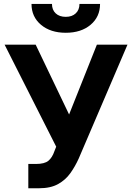

<svg xmlns="http://www.w3.org/2000/svg" viewBox="-20 -957 679 986"><path d="M125.4 9.8V-115H164.8Q208.8 -115 228.6 -131.4Q248.3 -147.8 259.2 -179.9L268.6 -203.7L3.7 -727.5H163.3L334.8 -369.1L477.5 -727.5H634.6L384.2 -142.8Q366 -102.4 341.3 -67.7Q316.5 -32.9 278.1 -11.6Q239.6 9.8 179.9 9.8ZM317.8 -788.7Q239.5 -788.7 190.6 -829.6Q141.8 -870.6 141.8 -936.7H246.9Q246.9 -906.4 265.9 -888.5Q285 -870.5 317.8 -870.5Q350 -870.5 369 -888.5Q388.1 -906.4 388.1 -936.7H493.8Q493.8 -870.6 445.1 -829.6Q396.4 -788.7 317.8 -788.7Z"/></svg>

Font: Inter Tight
Style: Regular
Weight: 400
Designer: Rasmus Andersson
Foundry: rsms
Version: Version 3.002